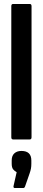

<svg xmlns="http://www.w3.org/2000/svg" viewBox="-20 -703 217 968"><path d="M46 0Q37 0 37 -11V-672Q37 -683 46 -683H130Q139 -683 139 -672V-11Q139 0 130 0ZM55 245Q47 245 48 236L64 165Q54 160 46.5 151Q39 142 39 122V106Q39 82 52.5 70Q66 58 88 58Q113 58 125.5 70Q138 82 138 106V123Q138 136 136 147Q134 158 129 172L106 238Q103 245 97 245Z"/></svg>

Font: Sofia Sans Extra Condensed
Style: Bold
Weight: 700
Designer: Botio Nikoltchev, Ani Petrova
Foundry: lettersoup
Version: Version 4.101